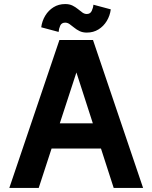

<svg xmlns="http://www.w3.org/2000/svg" viewBox="-20 -918 745 938"><path d="M151.4 -315.4V-192.4H541.3V-315.4ZM353.3 -564 535.4 0H679L434.3 -722.7H270.3L25.6 0H169.2ZM266.4 -762Q267.3 -776.9 273.9 -792.1Q280.5 -807.4 298.6 -807.4Q309.8 -807.4 320.2 -800Q330.6 -792.7 342.2 -783.1Q353.8 -773.4 368.8 -766.1Q383.8 -758.8 404.1 -758.8Q436.3 -758.8 461.2 -774.3Q486.1 -789.8 501.7 -815.7Q517.3 -841.6 521.2 -872.3L436.3 -895Q435.3 -880.1 428.2 -864.9Q421.1 -849.6 404.1 -849.6Q392.8 -849.6 382.4 -856.9Q372.1 -864.3 360.5 -873.9Q348.9 -883.5 334 -890.9Q319.1 -898.2 298.6 -898.2Q266.4 -898.2 241.5 -882.7Q216.6 -867.2 201 -841.4Q185.5 -815.7 181.4 -784.7Z"/></svg>

Font: Giphurs
Style: Regular
Weight: 400
Version: Version 2.010